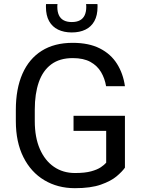

<svg xmlns="http://www.w3.org/2000/svg" viewBox="-20 -936 721 965"><path d="M607.9 -93.3Q594.7 -74.2 566.2 -50Q537.6 -25.9 487.1 -8.1Q436.5 9.8 356.4 9.8Q270 9.8 202.9 -30.3Q135.7 -70.3 97.7 -146Q59.6 -221.7 59.6 -327.6V-383.8Q59.6 -489.7 92.8 -565.2Q126 -640.6 189.7 -680.7Q253.4 -720.7 345.2 -720.7Q426.8 -720.7 481.9 -692.6Q537.1 -664.6 568.1 -615.2Q599.1 -565.9 607.9 -502.9H513.2Q506.8 -541.5 488 -573.5Q469.2 -605.5 434.6 -624.8Q399.9 -644 345.7 -644Q279.8 -644 237.5 -612.5Q195.3 -581.1 175 -522.9Q154.8 -464.8 154.8 -384.8V-327.6Q154.8 -245.6 180.2 -187.3Q205.6 -128.9 251 -97.7Q296.4 -66.4 356.9 -66.4Q407.2 -66.4 438.2 -75Q469.2 -83.5 486.8 -95.5Q504.4 -107.4 513.7 -118.2V-278.3H349.6V-354H607.9ZM340.8 -772.9Q301.3 -772.9 272 -787.1Q242.7 -801.3 226.8 -829.8Q210.9 -858.4 210.9 -901.4Q210.9 -905.3 210.9 -908.7Q210.9 -912.1 211.4 -915.5H269Q268.6 -912.1 268.3 -908.7Q268.1 -905.3 268.1 -901.4Q268.1 -877 275.9 -859.9Q283.7 -842.8 300 -834Q316.4 -825.2 340.8 -825.2Q365.7 -825.2 381.8 -834Q397.9 -842.8 405.8 -859.9Q413.6 -877 413.6 -901.4Q413.6 -905.3 413.3 -908.7Q413.1 -912.1 412.6 -915.5H469.7Q470.2 -912.1 470.2 -908.7Q470.2 -905.3 470.2 -901.4Q470.2 -858.4 454.3 -829.8Q438.5 -801.3 409.4 -787.1Q380.4 -772.9 340.8 -772.9Z"/></svg>

Font: Heebo
Style: Regular
Weight: 400
Designer: Oded Ezer
Foundry: Ezer Type House
Version: Version 3.100